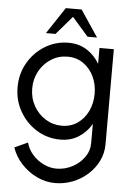

<svg xmlns="http://www.w3.org/2000/svg" viewBox="-62 -745 716 1040"><g transform="rotate(5 296.0 -224.5)"><path d="M453.5 -500H531.5V17Q531.5 66 510.5 108.2Q489.5 150.5 453.8 182.5Q418 214.5 372.5 232.2Q327 250 277.5 250Q225.5 250 177.2 226.8Q129 203.5 93 164.2Q57 125 41 77L112.5 44Q122 80 147.2 108.8Q172.5 137.5 207 154.5Q241.5 171.5 277.5 171.5Q322.5 171.5 362.8 150.8Q403 130 428.2 95Q453.5 60 453.5 17V-87Q428 -42.5 385 -14.8Q342 13 285 13Q215 13 157 -22.5Q99 -58 64.5 -117.8Q30 -177.5 30 -250Q30 -323 64.5 -382.8Q99 -442.5 157 -478Q215 -513.5 285 -513.5Q342 -513.5 385 -485.8Q428 -458 453.5 -413.5ZM286 -62.5Q335.5 -62.5 372.2 -88.2Q409 -114 429 -156.8Q449 -199.5 449 -250Q449 -301.5 428.8 -344Q408.5 -386.5 371.8 -412.2Q335 -438 286 -438Q237 -438 197 -412.8Q157 -387.5 133.2 -344.8Q109.5 -302 109.5 -250Q109.5 -198 133.5 -155.2Q157.5 -112.5 197.8 -87.5Q238 -62.5 286 -62.5ZM339 -699 435.5 -555H383.5L296 -655.5L209.5 -555H157.5L253 -699Z"/></g></svg>

Font: Urbanist
Style: Regular
Weight: 400
Designer: Corey Hu
Foundry: Corey Hu
Version: Version 1.330; ttfautohint (v1.8.4.7-5d5b)